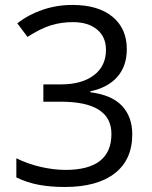

<svg xmlns="http://www.w3.org/2000/svg" viewBox="-20 -744 612 774"><path d="M491.2 -545.9Q491.2 -477.5 452.9 -434.1Q414.6 -390.6 344.2 -376V-372.1Q430.2 -361.3 471.7 -317.4Q513.2 -273.4 513.2 -202.1Q513.2 -100.1 442.4 -45.2Q371.6 9.8 241.2 9.8Q184.6 9.8 137.5 1.2Q90.3 -7.3 45.9 -28.8V-106Q92.3 -83 144.8 -71Q197.3 -59.1 244.1 -59.1Q429.2 -59.1 429.2 -204.1Q429.2 -334 225.1 -334H154.8V-403.8H226.1Q309.6 -403.8 358.4 -440.7Q407.2 -477.5 407.2 -543Q407.2 -595.2 371.3 -625Q335.4 -654.8 273.9 -654.8Q227.1 -654.8 185.5 -642.1Q144 -629.4 90.8 -595.2L49.8 -649.9Q93.8 -684.6 151.1 -704.3Q208.5 -724.1 272 -724.1Q376 -724.1 433.6 -676.5Q491.2 -628.9 491.2 -545.9Z"/></svg>

Font: f08745844
Style: Regular
Weight: 400
Foundry: Ascender Corporation
Version: Version 1.10